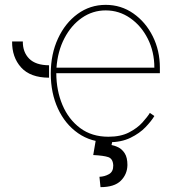

<svg xmlns="http://www.w3.org/2000/svg" viewBox="-20 -574 728 790"><path d="M426.1 11.4Q354.8 11.4 301.3 -25.9Q247.9 -63.2 218.4 -127.1Q188.9 -191.1 188.9 -271.3Q188.9 -351.6 218.6 -415.5Q248.2 -479.4 299.4 -516.7Q350.5 -554 414.8 -554Q478.3 -554 528.8 -518.6Q579.2 -483.3 608.5 -424.7Q637.8 -366.1 637.8 -295.5V-272.7H211.6Q212 -201.3 237 -142Q262.1 -82.7 309.8 -47.1Q357.6 -11.4 426.1 -11.4Q476.6 -11.4 510.8 -29.1Q545.1 -46.9 565.9 -70Q586.6 -93 596.6 -109.4L615.1 -96.6Q603 -76 578.8 -50.8Q554.7 -25.6 517 -7.1Q479.4 11.4 426.1 11.4ZM212.4 -295.5H615.1Q615.1 -361.2 588.1 -414.6Q561.1 -468 515.6 -499.6Q470.2 -531.2 414.8 -531.2Q361.2 -531.2 316.9 -500.5Q272.7 -469.8 245 -416.5Q217.3 -363.3 212.4 -295.5ZM29.8 -403.4H73.9Q73.5 -359.4 100.1 -332.6Q126.8 -305.8 181.8 -305.4V-254.3Q104.8 -254.6 66.9 -296.5Q29.1 -338.4 29.8 -403.4ZM375 -2.8H444.6L438.9 22.7Q451.7 24.9 467 32.3Q482.2 39.8 493.3 57Q504.3 74.2 504.3 105.1Q503.6 143.1 477.1 169.6Q450.6 196 393.5 196L389.2 153.4Q410.2 152.7 428.3 142.6Q446.4 132.5 446 106.5Q444.6 79.2 425.8 72.6Q407 66.1 363.6 63.9Z"/></svg>

Font: Inter UI Thin
Style: Regular
Weight: 100
Designer: Rasmus Andersson
Foundry: rsms
Version: 3.2;8d6f07862